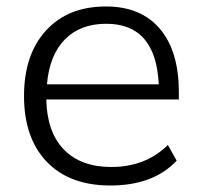

<svg xmlns="http://www.w3.org/2000/svg" viewBox="-20 -568 631 597"><path d="M323.2 8.8Q196.3 8.8 125.5 -64.9Q54.7 -138.7 54.7 -269.5Q54.7 -398.4 123 -473.1Q191.4 -547.9 309.6 -547.9Q418 -547.9 477.1 -478.5Q536.1 -409.2 536.1 -281.2V-258.8H124Q126 -157.2 178.7 -103Q231.4 -48.8 326.2 -48.8Q432.6 -48.8 502 -117.2L529.3 -68.4Q457 8.8 323.2 8.8ZM126 -305.7H473.6Q464.8 -494.1 310.5 -494.1Q229.5 -494.1 181.6 -445.3Q133.8 -396.5 126 -305.7Z"/></svg>

Font: Min Sans Light
Style: Regular
Weight: 300
Designer: Jinseong-Kim, NotoSansCJK, Nunito
Foundry: Jinseong-Kim
Version: Version 1.400;Glyphs 3.1.2 (3151)